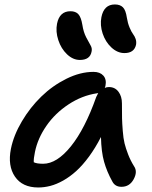

<svg xmlns="http://www.w3.org/2000/svg" viewBox="-20 -828 681 858"><path d="M536.1 -590.8Q504.9 -590.8 478 -615.7Q451.2 -640.6 438.7 -678.2Q426.3 -715.8 433.1 -751Q444.3 -808.1 493.2 -808.1Q516.6 -808.1 529.3 -795.4Q542 -782.7 546.9 -749Q550.8 -724.6 559.1 -704.8Q567.4 -685.1 574.7 -675.5Q582 -666 586.2 -653.8Q590.3 -641.6 587.9 -627.9Q579.6 -590.8 536.1 -590.8ZM336.9 -560.1Q306.2 -560.1 279.5 -585.4Q252.9 -610.8 240.5 -648.9Q228 -687 234.9 -722.2Q246.1 -777.8 294.9 -777.8Q317.9 -777.8 330.1 -764.6Q342.3 -751.5 348.1 -716.8Q353 -684.6 365.2 -661.1Q377.4 -637.7 385 -624.8Q392.6 -611.8 389.2 -597.2Q382.3 -560.1 336.9 -560.1ZM150.9 9.8Q80.1 9.8 46.9 -38.6Q13.7 -86.9 28.8 -163.1Q41 -223.6 77.9 -285.9Q114.7 -348.1 164.8 -396.7Q214.8 -445.3 276.9 -476.1Q338.9 -506.8 397.9 -506.8Q426.8 -506.8 441.9 -490Q457 -473.1 451.2 -443.8L448.2 -435.1Q456.1 -439 466.8 -439Q493.7 -439 509.3 -418.2Q524.9 -397.5 524.9 -366.2Q524.9 -320.8 525.4 -299.1Q525.9 -277.3 528.6 -243.2Q531.2 -209 536.6 -187.3Q542 -165.5 552.5 -138.2Q563 -110.8 579.1 -85Q595.7 -61 577.4 -27.1Q559.1 6.8 522.9 6.8Q494.1 6.8 481.9 -17.1Q457.5 -61 445.1 -105.2Q432.6 -149.4 431.2 -215.8Q406.2 -167 377.7 -128.2Q349.1 -89.4 320.8 -63.7Q292.5 -38.1 262.5 -21.2Q232.4 -4.4 205.1 2.7Q177.7 9.8 150.9 9.8ZM136.2 -148.9Q129.9 -119.1 130.9 -103Q144 -96.2 172.9 -96.2Q233.9 -96.2 296.6 -173.8Q359.4 -251.5 410.2 -395Q417.5 -409.7 418.9 -412.1Q418 -412.1 416 -411.6Q414.1 -411.1 413.1 -411.1Q345.7 -400.9 285.9 -361.3Q226.1 -321.8 187.3 -265.6Q148.4 -209.5 136.2 -148.9Z"/></svg>

Font: Shantell Sans Normal
Style: Italic
Weight: 500
Italic angle: -11.31°
Designer: Stephen Nixon, Anya Danilova, Shantell Martin
Foundry: Arrow Type
Version: Version 1.006;[559af2be0]